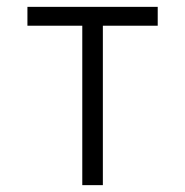

<svg xmlns="http://www.w3.org/2000/svg" viewBox="-20 -540 540 560"><path d="M220 0V-465H60V-520H440V-465H280V0Z"/></svg>

Font: Iosevka Term Curly Light
Style: Regular
Weight: 300
Designer: Belleve Invis
Foundry: Belleve Invis
Version: Version 32.3.0